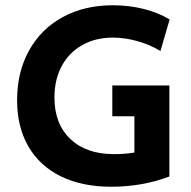

<svg xmlns="http://www.w3.org/2000/svg" viewBox="-20 -695 728 730"><path d="M45 -314Q45 -421 90.5 -503Q136 -585 218.5 -630Q301 -675 409 -675Q471 -675 526.5 -661Q582 -647 625 -621L590 -501Q551 -525 503 -538.5Q455 -552 409 -552Q343 -552 292.5 -523.5Q242 -495 214.5 -443.5Q187 -392 187 -324Q187 -224 247.5 -166.5Q308 -109 413 -109Q455 -109 491 -115V-253H407V-370H624V-24Q521 15 403 15Q292 15 211.5 -24.5Q131 -64 88 -138Q45 -212 45 -314Z"/></svg>

Font: Secular One
Style: Regular
Weight: 400
Designer: Michal Sahar
Foundry: Hagilda
Version: Version 1.000